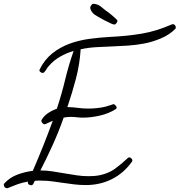

<svg xmlns="http://www.w3.org/2000/svg" viewBox="-25 -949 949 1015"><path d="M904.3 -804.7Q904.3 -798.8 901.4 -795.9Q870.1 -764.6 824.7 -745.6Q779.3 -726.6 736.3 -718.8Q694.3 -710.9 652.3 -708Q610.4 -705.1 568.4 -703.6Q526.4 -702.1 484.4 -699.7Q442.4 -697.3 401.4 -688.5Q396.5 -609.4 376.5 -533.2Q356.4 -457 331.1 -382.8Q358.4 -382.8 385.3 -378.9Q412.1 -375 439.5 -375Q463.9 -375 487.8 -377.4Q511.7 -379.9 535.2 -385.7Q538.1 -386.7 544.4 -388.7Q550.8 -390.6 557.1 -392.6Q563.5 -394.5 568.8 -396.5Q574.2 -398.4 575.2 -398.4Q580.1 -398.4 585.9 -391.6Q591.8 -384.8 591.8 -380.9Q591.8 -375 586.9 -372.1Q549.8 -348.6 502.9 -337.9Q456.1 -327.1 413.1 -327.1Q396.5 -327.1 380.9 -329.1Q365.2 -331.1 348.6 -331.1Q328.1 -331.1 311.5 -327.1Q286.1 -254.9 254.9 -185.5Q223.6 -116.2 188.5 -47.9Q220.7 -47.9 252.4 -43Q284.2 -38.1 315.4 -32.7Q346.7 -27.3 378.4 -22.5Q410.2 -17.6 442.4 -17.6Q457 -17.6 471.7 -18.6Q486.3 -19.5 501 -22.5Q548.8 -32.2 582.5 -56.6Q616.2 -81.1 650.4 -113.3Q654.3 -117.2 658.2 -117.2Q664.1 -117.2 669.4 -111.8Q674.8 -106.4 674.8 -101.6Q674.8 -98.6 672.9 -94.7Q628.9 -33.2 566.4 -2Q503.9 29.3 428.7 29.3Q398.4 29.3 369.1 25.9Q339.8 22.5 310.5 18.1Q281.2 13.7 252 9.8Q222.7 5.9 192.4 5.9Q184.6 5.9 175.8 5.9Q167 5.9 159.2 6.8Q156.2 12.7 151.9 21.5Q147.5 30.3 139.6 30.3Q132.8 30.3 127.4 26.4Q122.1 22.5 122.1 15.6Q122.1 12.7 124 10.7Q107.4 13.7 93.8 17.1Q80.1 20.5 67.9 24.9Q55.7 29.3 43 34.7Q30.3 40 14.6 45.9H11.7Q4.9 45.9 0 40.5Q-4.9 35.2 -4.9 28.3Q-4.9 23.4 -2 20.5Q26.4 -10.7 66.9 -25.9Q107.4 -41 148.4 -45.9Q176.8 -111.3 203.1 -177.2Q229.5 -243.2 253.9 -310.5Q252 -309.6 245.1 -306.6Q238.3 -303.7 231.4 -300.3Q224.6 -296.9 218.8 -294.4Q212.9 -292 211.9 -292Q205.1 -292 199.2 -298.3Q193.4 -304.7 193.4 -310.5V-312.5Q193.4 -313.5 194.3 -313.5Q206.1 -335.9 229 -351.1Q252 -366.2 275.4 -374Q300.8 -450.2 319.3 -527.3Q337.9 -604.5 364.3 -679.7Q327.1 -668.9 293.5 -649.9Q259.8 -630.9 234.4 -601.6Q226.6 -593.8 221.7 -585Q216.8 -576.2 210 -568.4Q207 -563.5 200.2 -563.5Q195.3 -563.5 189.5 -567.4Q183.6 -571.3 183.6 -578.1Q183.6 -581.1 184.6 -582Q210.9 -634.8 252.4 -667.5Q293.9 -700.2 343.8 -718.3Q393.6 -736.3 448.7 -743.7Q503.9 -751 556.6 -753.9Q644.5 -757.8 723.6 -771Q802.7 -784.2 883.8 -820.3Q885.7 -821.3 888.7 -821.3Q895.5 -821.3 899.9 -815.9Q904.3 -810.5 904.3 -804.7ZM595.7 -838.9Q595.7 -833 590.3 -826.2Q585 -819.3 579.1 -819.3Q573.2 -819.3 558.6 -826.2Q543.9 -833 526.9 -841.8Q509.8 -850.6 495.1 -859.4Q480.5 -868.2 474.6 -872.1Q466.8 -877 459.5 -888.2Q452.1 -899.4 452.1 -909.2Q452.1 -914.1 457.5 -921.4Q462.9 -928.7 467.8 -928.7Q488.3 -928.7 505.9 -916Q512.7 -911.1 518.6 -905.8Q524.4 -900.4 531.2 -895.5Q566.4 -871.1 594.7 -842.8Q594.7 -841.8 595.2 -840.8Q595.7 -839.8 595.7 -838.9Z"/></svg>

Font: Calligraffitti
Style: Regular
Weight: 400
Designer: Dathan Boardman
Foundry: Open Window
Version: Version 1.002